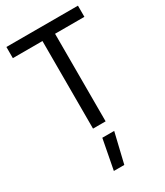

<svg xmlns="http://www.w3.org/2000/svg" viewBox="-236 -784 998 1162"><g transform="rotate(-30 263.0 -202.5)"><path d="M201 285 241 76H324L274 285ZM220 0V-612H13V-690H513V-612H308V0Z"/></g></svg>

Font: Cairo Play Medium
Style: Regular
Weight: 500
Version: Version 3.119